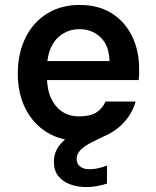

<svg xmlns="http://www.w3.org/2000/svg" viewBox="-20 -558 630 777"><path d="M301 12Q227 12 171 -22Q115 -56 83.5 -117.5Q52 -179 52 -260Q52 -342 83 -405Q114 -468 170.5 -503Q227 -538 302 -538Q379 -538 432.5 -504Q486 -470 514.5 -411.5Q543 -353 543 -280Q543 -270 543 -259Q543 -248 541 -234H138V-311H423Q422 -373 387.5 -406.5Q353 -440 301 -440Q265 -440 235 -422Q205 -404 187.5 -368Q170 -332 170 -277V-248Q170 -197 186.5 -161Q203 -125 232 -106Q261 -87 300 -87Q345 -87 370 -103Q395 -119 407 -147H529Q516 -102 484.5 -66Q453 -30 406.5 -9Q360 12 301 12ZM328 199Q294 199 264 188Q234 177 216 154.5Q198 132 198 96Q198 69 210.5 45.5Q223 22 252.5 -1.5Q282 -25 333 -47L381 -67L408 -10L355 16Q319 34 304.5 50.5Q290 67 290 85Q290 105 304.5 116Q319 127 343 127Q358 127 376.5 123Q395 119 413 112V185Q395 191 373 195Q351 199 328 199Z"/></svg>

Font: DM Sans 9pt SemiBold
Style: Regular
Weight: 600
Version: Version 4.004;gftools[0.9.30]